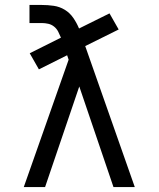

<svg xmlns="http://www.w3.org/2000/svg" viewBox="-20 -755 640 775"><path d="M76 0 257 -514 251 -532 137 -475 100 -540 226 -603Q221 -615 215 -627Q209 -639 198.5 -647.5Q188 -656 175 -659Q162 -662 148 -662H99V-735H148Q173 -735 197 -731.5Q221 -728 241.5 -715.5Q262 -703 276 -682.5Q290 -662 299 -640L422 -701L459 -636L324 -569L524 0H438L300 -406L162 0Z"/></svg>

Font: Iosevka Plex Etoile
Style: Regular
Weight: 400
Designer: Belleve Invis
Foundry: Belleve Invis
Version: Version 25.1.1; ttfautohint (v1.8.4)